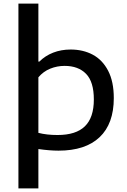

<svg xmlns="http://www.w3.org/2000/svg" viewBox="-20 -828 705 1068"><path d="M82.5 -808H193.5V-485.5H199Q231.5 -518 275.8 -535.2Q320 -552.5 373 -552.5Q442 -552.5 496 -523.8Q550 -495 581.5 -434.5Q613 -374 613 -282.5Q613 -139.5 534 -64.8Q455 10 305.5 10Q256.5 10 193.5 1V220H82.5ZM502 -274.5Q502 -373 458.8 -417.2Q415.5 -461.5 339.5 -461.5Q297.5 -461.5 259.2 -446Q221 -430.5 193.5 -398V-89Q240 -77 300 -77Q402.5 -77 452.2 -125.5Q502 -174 502 -274.5Z"/></svg>

Font: Encode Sans Expanded Medium
Style: Regular
Weight: 500
Width: 7
Designer: Multiple Designers
Foundry: Impallari Type
Version: Version 2.000